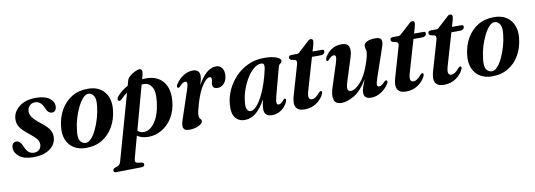

<svg xmlns="http://www.w3.org/2000/svg" viewBox="-62 -906 4234 1519"><g transform="rotate(-10 2055.0 -146.0)"><path d="M158.5 -25.5Q185.5 -25.5 201.5 -42Q217.5 -58.5 217.5 -82.5Q218 -103.5 203.5 -123.8Q189 -144 148 -176.5Q97.5 -215.5 76.8 -245.5Q56 -275.5 58.5 -315.5Q62 -371 111.8 -410.8Q161.5 -450.5 246 -450.5Q316.5 -450.5 353 -424.2Q389.5 -398 390 -361.5Q390 -338 380.2 -325.8Q370.5 -313.5 354 -313.5Q337 -313.5 324.8 -324.8Q312.5 -336 301 -365.5Q278 -417 235 -417Q207 -417 189.5 -399.2Q172 -381.5 172 -354Q171.5 -331 186.5 -308.2Q201.5 -285.5 249.5 -247Q303.5 -206.5 320 -175.2Q336.5 -144 331.5 -108.5Q325 -57 276 -24Q227 9 149.5 9Q74 9 35.5 -21.5Q-3 -52 -3 -92Q-3 -112.5 6.8 -125Q16.5 -137.5 34 -137.5Q66.5 -137.5 86.5 -84Q100.5 -51.5 118 -38.5Q135.5 -25.5 158.5 -25.5Z M666.5 -450Q752.5 -449 797.2 -393Q842 -337 831 -247Q823 -175 790 -117Q757 -59 701.5 -25Q646 9 570 9Q514.5 9 474.5 -15.5Q434.5 -40 415.5 -85.2Q396.5 -130.5 404 -192Q412 -266 445.5 -324.5Q479 -383 535 -417Q591 -451 666.5 -450ZM576 -31Q598.5 -31 620.8 -56Q643 -81 662 -121.5Q681 -162 694.2 -208.2Q707.5 -254.5 712 -297Q720.5 -357 704.5 -383.2Q688.5 -409.5 662 -410.5Q639.5 -411 616.8 -386Q594 -361 574.2 -320.5Q554.5 -280 540.8 -233Q527 -186 523 -142.5Q514 -80.5 530.8 -55.8Q547.5 -31 576 -31Z M911.5 -320Q896.5 -306 885.5 -316Q880 -322 882.2 -332Q884.5 -342 893.5 -351Q930.5 -393 979 -418L991.5 -462Q996 -478 1015.5 -494Q1035 -510 1057 -520.5Q1079 -531 1091 -531Q1122.5 -531 1110 -484L1101 -450Q1118 -451 1135.5 -451Q1224.5 -449.5 1269.5 -392.8Q1314.5 -336 1306 -241Q1299.5 -164.5 1265.8 -108.5Q1232 -52.5 1180.5 -22Q1129 8.5 1070.5 8Q1016 7.5 982 -17L935.5 154Q930.5 172 933 182Q935.5 192 950.5 194.5L983 199.5Q1000 203.5 1000 215.5Q1000 235.5 976.5 235.5L771.5 239Q751 239 751 222Q751 210 770 201.5Q794 195 802.5 187.2Q811 179.5 816 162L964.5 -366Q936.5 -347 911.5 -320ZM1042.5 -36Q1090.5 -35.5 1130.5 -91.5Q1170.5 -147.5 1183 -246.5Q1194.5 -331.5 1172.2 -370Q1150 -408.5 1110 -409.5Q1099.5 -410 1089.5 -409L992.5 -54Q1012 -36.5 1042.5 -36Z M1370.5 -333.5Q1363 -334 1361.8 -342Q1360.5 -350 1367.5 -360.5Q1392 -400 1429.8 -424Q1467.5 -448 1507 -448Q1533.5 -448 1547.2 -434.5Q1561 -421 1561 -397.5Q1561 -382 1556.8 -363.8Q1552.5 -345.5 1545.5 -323Q1613.5 -448 1693 -448Q1724 -448 1740.2 -425.5Q1756.5 -403 1754.5 -367Q1752 -326 1729.8 -302Q1707.5 -278 1679 -278Q1638 -278 1638 -311.5Q1638 -323 1641 -333.2Q1644 -343.5 1644 -354.5Q1644 -372.5 1629 -372.5Q1605 -372.5 1572 -326Q1539 -279.5 1510.5 -186.5Q1500 -150.5 1494.8 -128.2Q1489.5 -106 1489.5 -89Q1489.5 -70 1499 -61.8Q1508.5 -53.5 1508.5 -43Q1508.5 -24 1476.5 -7.5Q1444.5 9 1398.5 9Q1360.5 9 1352.8 -13.8Q1345 -36.5 1361 -80.5L1435.5 -303.5Q1448.5 -342 1447 -356.5Q1445.5 -371 1432 -371Q1423 -371 1412.2 -364.2Q1401.5 -357.5 1383.5 -338.5Q1376 -332 1370.5 -333.5Z M2123 -134.5Q2112.5 -94 2115.2 -79.5Q2118 -65 2130.5 -65Q2139.5 -65 2149.5 -71.8Q2159.5 -78.5 2174 -96Q2181 -103.5 2186 -102.5Q2199.5 -101 2189.5 -74Q2171 -35.5 2137.8 -13.2Q2104.5 9 2063.5 9Q2002.5 9 2002.5 -50.5Q2002.5 -76.5 2014 -126.5Q1978.5 -60 1937 -25.5Q1895.5 9 1845.5 9Q1795.5 9 1769 -27.2Q1742.5 -63.5 1749.5 -135.5Q1754 -192 1779.5 -247.5Q1805 -303 1848 -348.2Q1891 -393.5 1949.5 -420.8Q2008 -448 2078.5 -448Q2142 -448 2177.5 -434Q2213 -420 2211.5 -402Q2210.5 -387.5 2199 -381.5Q2187.5 -375.5 2182.5 -357.5ZM1870.5 -135.5Q1864.5 -92 1874.8 -72Q1885 -52 1902 -52Q1924.5 -52 1948.8 -77.2Q1973 -102.5 1996 -146.2Q2019 -190 2038.2 -246Q2057.5 -302 2070 -363Q2074 -384.5 2070.2 -396.2Q2066.5 -408 2048 -408Q2019 -408 1989.5 -383.8Q1960 -359.5 1935 -319.5Q1910 -279.5 1892.8 -231.5Q1875.5 -183.5 1870.5 -135.5Z M2318.5 -389.5 2287.5 -396Q2274.5 -403.5 2274.5 -414.5Q2274.5 -433.5 2298.5 -433.5H2337Q2347 -433.5 2353.5 -436.5Q2360 -439.5 2368 -448.5L2442.5 -516Q2454 -530.5 2468.5 -530.5Q2486.5 -530.5 2486.5 -511.5Q2486.5 -506.5 2485 -498.8Q2483.5 -491 2480.5 -479.5L2466.5 -431.5H2544.5Q2558.5 -431.5 2558.5 -418Q2558.5 -405 2549.2 -397.8Q2540 -390.5 2525 -390.5H2454.5L2379.5 -133Q2367.5 -91 2373.5 -75.5Q2379.5 -60 2397.5 -60Q2425.5 -60 2460 -102Q2470.5 -113 2477 -112Q2488.5 -110.5 2484 -93Q2468.5 -53 2426.2 -22Q2384 9 2325.5 9Q2274 9 2257 -22.8Q2240 -54.5 2261 -121L2325.5 -343Q2332.5 -365 2331 -374.8Q2329.5 -384.5 2318.5 -389.5Z M3000 -105.5Q3007.5 -104.5 3008.5 -96Q3009.5 -87.5 3003 -77.5Q2978.5 -38.5 2940 -14.8Q2901.5 9 2861.5 9Q2803.5 9 2803.5 -40.5Q2803.5 -60 2813.2 -87.5Q2823 -115 2835 -146.5Q2785 -60 2728 -25.5Q2671 9 2624.5 9Q2573.5 9 2563.2 -28.5Q2553 -66 2573.5 -126.5L2632 -307.5Q2644 -344.5 2641.5 -358.8Q2639 -373 2626 -373Q2617 -373 2606.8 -366.5Q2596.5 -360 2582 -343.5Q2574 -335.5 2569.5 -336.5Q2563.5 -337 2561.8 -345.2Q2560 -353.5 2567 -367.5Q2586.5 -403 2620.8 -425.5Q2655 -448 2701 -448Q2749 -448 2760.2 -417.8Q2771.5 -387.5 2755 -335L2695.5 -148Q2682.5 -106 2687.2 -88.8Q2692 -71.5 2713 -71.5Q2742.5 -71.5 2786.5 -116.8Q2830.5 -162 2863.5 -258Q2877.5 -298.5 2882.5 -320.8Q2887.5 -343 2887.5 -356.5Q2887.5 -369 2883.8 -378.2Q2880 -387.5 2880 -400Q2880 -422 2904.5 -435Q2929 -448 2974.5 -448Q3013 -448 3020.8 -427.5Q3028.5 -407 3012.5 -364.5L2934 -135Q2920.5 -97 2922.2 -82.2Q2924 -67.5 2937.5 -67.5Q2946.5 -67.5 2957.8 -74.2Q2969 -81 2987 -100Q2994.5 -106.5 3000 -105.5Z M3134 -389.5 3103 -396Q3090 -403.5 3090 -414.5Q3090 -433.5 3114 -433.5H3152.5Q3162.5 -433.5 3169 -436.5Q3175.5 -439.5 3183.5 -448.5L3258 -516Q3269.5 -530.5 3284 -530.5Q3302 -530.5 3302 -511.5Q3302 -506.5 3300.5 -498.8Q3299 -491 3296 -479.5L3282 -431.5H3360Q3374 -431.5 3374 -418Q3374 -405 3364.8 -397.8Q3355.5 -390.5 3340.5 -390.5H3270L3195 -133Q3183 -91 3189 -75.5Q3195 -60 3213 -60Q3241 -60 3275.5 -102Q3286 -113 3292.5 -112Q3304 -110.5 3299.5 -93Q3284 -53 3241.8 -22Q3199.5 9 3141 9Q3089.5 9 3072.5 -22.8Q3055.5 -54.5 3076.5 -121L3141 -343Q3148 -365 3146.5 -374.8Q3145 -384.5 3134 -389.5Z M3438.5 -389.5 3407.5 -396Q3394.5 -403.5 3394.5 -414.5Q3394.5 -433.5 3418.5 -433.5H3457Q3467 -433.5 3473.5 -436.5Q3480 -439.5 3488 -448.5L3562.5 -516Q3574 -530.5 3588.5 -530.5Q3606.5 -530.5 3606.5 -511.5Q3606.5 -506.5 3605 -498.8Q3603.5 -491 3600.5 -479.5L3586.5 -431.5H3664.5Q3678.5 -431.5 3678.5 -418Q3678.5 -405 3669.2 -397.8Q3660 -390.5 3645 -390.5H3574.5L3499.5 -133Q3487.5 -91 3493.5 -75.5Q3499.5 -60 3517.5 -60Q3545.5 -60 3580 -102Q3590.5 -113 3597 -112Q3608.5 -110.5 3604 -93Q3588.5 -53 3546.2 -22Q3504 9 3445.5 9Q3394 9 3377 -22.8Q3360 -54.5 3381 -121L3445.5 -343Q3452.5 -365 3451 -374.8Q3449.5 -384.5 3438.5 -389.5Z M3929 -450Q4015 -449 4059.8 -393Q4104.5 -337 4093.5 -247Q4085.5 -175 4052.5 -117Q4019.5 -59 3964 -25Q3908.5 9 3832.5 9Q3777 9 3737 -15.5Q3697 -40 3678 -85.2Q3659 -130.5 3666.5 -192Q3674.5 -266 3708 -324.5Q3741.5 -383 3797.5 -417Q3853.5 -451 3929 -450ZM3838.5 -31Q3861 -31 3883.2 -56Q3905.5 -81 3924.5 -121.5Q3943.5 -162 3956.8 -208.2Q3970 -254.5 3974.5 -297Q3983 -357 3967 -383.2Q3951 -409.5 3924.5 -410.5Q3902 -411 3879.2 -386Q3856.5 -361 3836.8 -320.5Q3817 -280 3803.2 -233Q3789.5 -186 3785.5 -142.5Q3776.5 -80.5 3793.2 -55.8Q3810 -31 3838.5 -31Z"/></g></svg>

Font: Fraunces 144pt S050 SemiBold
Style: Italic
Weight: 600
Italic angle: -16°
Version: Version 1.000; ttfautohint (v1.8.3)